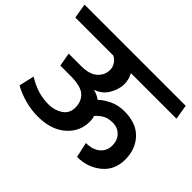

<svg xmlns="http://www.w3.org/2000/svg" viewBox="-155 -925 1189 1189"><g transform="rotate(45 440.0 -330.0)"><path d="M492 -583Q501 -567 506.5 -547Q512 -527 512 -507Q512 -462 485 -414.5Q458 -367 403 -348Q420 -344 435.5 -337Q451 -330 463 -320Q488 -345 532 -366.5Q576 -388 631 -388Q735 -388 790.5 -329.5Q846 -271 846 -180Q846 -87 780 -33.5Q714 20 623 20L601 -80Q660 -80 694 -109Q728 -138 728 -185Q728 -230 700.5 -258.5Q673 -287 629 -287Q587 -287 561 -270.5Q535 -254 518 -234Q522 -224 523.5 -212.5Q525 -201 525 -191Q525 -103 457.5 -44Q390 15 274 15Q215 15 158 -1Q101 -17 58 -42L81 -142Q127 -113 172.5 -99Q218 -85 268 -85Q320 -85 360 -111.5Q400 -138 400 -189Q400 -243 365 -275Q330 -307 237 -307H150L134 -396H244Q316 -396 351.5 -428Q387 -460 387 -506Q387 -530 374 -550.5Q361 -571 338 -583H5L-11 -680H875L891 -583Z"/></g></svg>

Font: Palanquin SemiBold
Style: Regular
Weight: 600
Designer: Pria Ravichandran
Version: Version 1.0.4